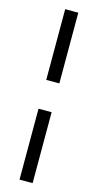

<svg xmlns="http://www.w3.org/2000/svg" viewBox="-128 -710 458 899"><g transform="rotate(15 101.0 -260.0)"><path d="M132.8 -330.1Q132.8 -416 132.8 -672.9Q117.2 -672.9 69.3 -672.9Q69.3 -662.1 69.3 -629.9Q69.3 -554.7 69.3 -330.1Q85 -330.1 132.8 -330.1ZM132.8 153.3Q132.8 67.4 132.8 -190.4Q117.2 -190.4 69.3 -190.4Q69.3 -179.7 69.3 -147.5Q69.3 -72.3 69.3 153.3Q85 153.3 132.8 153.3Z"/></g></svg>

Font: TextaAlt
Style: Regular
Weight: 400
Designer: Daniel Hernandez & Miguel Hernandez
Version: Version 1.005;com.myfonts.easy.latinotype.texta.alt-regular.